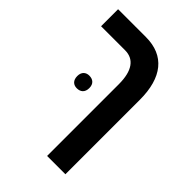

<svg xmlns="http://www.w3.org/2000/svg" viewBox="-184 -669 742 742"><g transform="rotate(45 187.5 -297.5)"><path d="M217 0H317V-407C317 -528 264 -595 162 -595H10V-502H141C189 -502 217 -467 217 -392ZM81 -301C81 -277 95 -266 113 -266C133 -266 147 -277 147 -301C147 -324 133 -335 113 -335C95 -335 81 -324 81 -301Z"/></g></svg>

Font: Noto Sans Hebrew ExtraCondensed Medium
Style: Regular
Weight: 500
Width: 2
Designer: Monotype Design Team
Foundry: Monotype Imaging Inc.
Version: Version 2.004